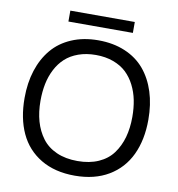

<svg xmlns="http://www.w3.org/2000/svg" viewBox="-101 -1058 1072 1159"><g transform="rotate(10 434.5 -478.5)"><path d="M715.8 -399.9Q715.8 -454.1 706.3 -502Q696.8 -549.8 675.3 -592Q653.8 -634.3 621.8 -664.6Q589.8 -694.8 542 -712.4Q494.1 -730 435.1 -730Q376 -730 328.4 -712.9Q280.8 -695.8 248.3 -666Q215.8 -636.2 194.1 -594.2Q172.4 -552.2 162.6 -503.9Q152.8 -455.6 152.8 -399.9Q152.8 -331.1 168.9 -274.4Q185.1 -217.8 218 -173.6Q251 -129.4 306.4 -104.7Q361.8 -80.1 435.1 -80.1Q508.8 -80.1 564 -104.7Q619.1 -129.4 651.6 -173.6Q684.1 -217.8 700 -274.4Q715.8 -331.1 715.8 -399.9ZM814 -399.9Q814 -276.4 770.8 -184.6Q727.5 -92.8 641.4 -41.5Q555.2 9.8 434.1 9.8Q312 9.8 225.8 -41.7Q139.6 -93.3 97.4 -184.6Q55.2 -275.9 55.2 -399.9Q55.2 -492.7 79.8 -569.3Q104.5 -646 151.4 -701.9Q198.2 -757.8 270.5 -788.8Q342.8 -819.8 434.1 -819.8Q525.9 -819.8 598.6 -789.1Q671.4 -758.3 718.3 -702.4Q765.1 -646.5 789.6 -569.8Q814 -493.2 814 -399.9ZM630.9 -966.8V-899.9H235.8V-966.8Z"/></g></svg>

Font: Sinkin Sans 400 Regular
Style: Regular
Weight: 400
Designer: Keith Bates
Foundry: K-Type
Version: Sinkin Sans (version 1.0)  by Keith Bates   •   © 2014   www